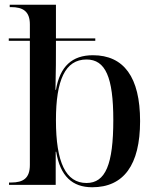

<svg xmlns="http://www.w3.org/2000/svg" viewBox="-20 -780 664 810"><path d="M369 10C501 10 571 -83 571 -269C571 -455 502 -547 372 -547C284 -547 233 -500 216 -401H214C216 -475 216 -545 216 -580V-608H382V-618H216V-760H21V-750H27C77 -750 106 -732 106 -677V-618H17V-608H106V-84C106 -28 78 -10 27 -10H18V0H215V-140H217C234 -37 285 10 369 10ZM345 -8C258 -8 216 -94 216 -273C216 -442 255 -529 345 -529C425 -529 458 -454 458 -274C458 -86 425 -8 345 -8Z"/></svg>

Font: Noto Serif Display Medium
Style: Regular
Weight: 500
Designer: Monotype Design Team
Foundry: Monotype Imaging Inc.
Version: Version 2.009